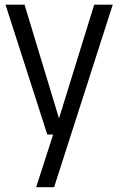

<svg xmlns="http://www.w3.org/2000/svg" viewBox="-20 -562 494 802"><path d="M177.5 0 3 -542.5H82.5L226.5 -67.5L373.5 -542.5H451L206 220H131L202 0Z"/></svg>

Font: Encode Sans Cnd
Style: Regular
Weight: 400
Width: 3
Designer: Multiple Designers
Foundry: Impallari Type
Version: Version 3.002; ttfautohint (v1.8.3) -l 8 -r 50 -G 200 -x 14 